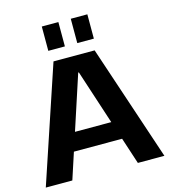

<svg xmlns="http://www.w3.org/2000/svg" viewBox="-130 -1018 992 1121"><g transform="rotate(-15 365.5 -457.0)"><path d="M241 -700H489.7L723.8 0H563.4L367.4 -599.5H363.4L167.3 0H6.9ZM188.8 -270.3H541.4V-160.1H188.8ZM327.9 -914.4V-767.4H227.7V-914.4ZM503 -914.4V-767.4H402.8V-914.4Z"/></g></svg>

Font: Pathway Extreme 8pt Thin
Style: Regular
Weight: 100
Designer: Eduardo Rodriguez Tunni
Foundry: Eduardo Rodriguez Tunni
Version: Version 1.000